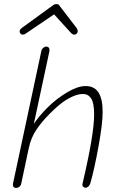

<svg xmlns="http://www.w3.org/2000/svg" viewBox="-20 -921 600 948"><path d="M91.8 -750Q85 -750 80.6 -755.6Q76.2 -761.2 77.1 -768.1Q78.1 -775.9 87.9 -783.2L243.2 -896Q249.5 -900.9 257.8 -900.9Q267.6 -900.9 272 -895L357.9 -783.2Q363.8 -774.4 363.8 -767.1Q363.8 -760.3 358.9 -755.1Q354 -750 346.2 -750Q338.9 -750 332 -756.8L247.1 -850.1L105 -753.9Q99.1 -750 91.8 -750ZM59.1 6.8Q50.8 6.8 46.6 1.2Q42.5 -4.4 43.9 -13.2L184.1 -668.9Q185.5 -677.7 192.9 -684.3Q200.2 -690.9 208 -690.9Q217.3 -690.9 221.4 -684.8Q225.6 -678.7 224.1 -668.9L147 -309.1Q174.8 -351.1 217.8 -393.1Q260.7 -435.1 312.3 -465.6Q363.8 -496.1 402.8 -496.1Q445.8 -496.1 466.3 -464.4Q486.8 -432.6 486.8 -368.2Q486.8 -310.1 466.3 -197.5Q445.8 -85 425.8 -15.1Q417.5 5.9 401.9 5.9Q395 5.9 390.4 0.5Q385.7 -4.9 387.2 -13.2Q444.8 -257.3 444.8 -355Q444.8 -413.1 429.9 -435.1Q415 -457 390.1 -457Q364.7 -457 334.7 -442.9Q304.7 -428.7 279.1 -408.2Q253.4 -387.7 228.5 -362.5Q203.6 -337.4 187.7 -318.1Q171.9 -298.8 162.1 -284.2Q132.3 -242.2 121.1 -185.1L85 -15.1Q83 -4.9 75.7 1Q68.4 6.8 59.1 6.8Z"/></svg>

Font: Comic Neue Light
Style: Italic
Weight: 300
Italic angle: -12°
Designer: Craig Rozynski
Foundry: Craig Rozynski
Version: Version 2.003;hotconv 1.0.109;makeotfexe 2.5.65596